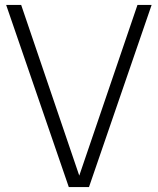

<svg xmlns="http://www.w3.org/2000/svg" viewBox="-20 -760 641 780"><path d="M259.5 0 5 -740H66L302 -46.5L538.5 -740H596L341.5 0Z"/></svg>

Font: Encode Sans Semi Condensed Light
Style: Regular
Weight: 300
Width: 4
Designer: Multiple Designers
Foundry: Impallari Type
Version: Version 3.000; ttfautohint (v1.8.3) -l 8 -r 50 -G 200 -x 14 